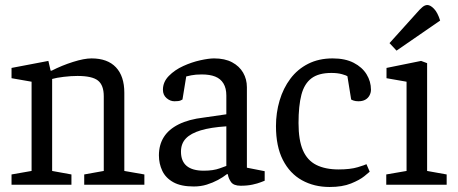

<svg xmlns="http://www.w3.org/2000/svg" viewBox="-20 -737 1826 766"><path d="M26 0V-41L106 -55V-411L26 -425V-466L173 -494L182 -455H186Q227 -476 271.5 -490Q316 -504 345 -504Q409 -504 442.5 -468.5Q476 -433 476 -367V-55L556 -41V0H316V-41L394 -55V-353Q394 -397 371 -415.5Q348 -434 289 -434Q264 -434 234.5 -430.5Q205 -427 188 -422V-55L265 -41V0Z M753 7Q702 7 671.5 -10Q641 -27 627.5 -55.5Q614 -84 614 -117Q614 -159 633.5 -190Q653 -221 693 -241Q733 -261 793 -268L883 -281V-356Q883 -385 871.5 -404Q860 -423 838.5 -431.5Q817 -440 785 -440Q760 -440 743 -436.5Q726 -433 723 -432L708 -340Q707 -339 700 -336Q693 -333 676 -333Q659 -333 644.5 -345.5Q630 -358 630 -379Q630 -410 653.5 -434Q677 -458 711 -473.5Q745 -489 779 -496.5Q813 -504 834 -504Q877 -504 906 -488.5Q935 -473 950 -447Q965 -421 965 -389V-68L1036 -54V-16Q1033 -15 1020.5 -10Q1008 -5 987.5 -0.5Q967 4 940 4Q912 4 901.5 -11Q891 -26 889 -42H885Q870 -30 849.5 -19Q829 -8 805 -0.5Q781 7 753 7ZM793 -56Q831 -56 857 -65.5Q883 -75 883 -75V-233Q821 -229 781 -217Q741 -205 721.5 -184.5Q702 -164 702 -132Q702 -56 793 -56Z M1295 9Q1233 9 1184.5 -18Q1136 -45 1108.5 -99Q1081 -153 1081 -234Q1081 -287 1095.5 -336Q1110 -385 1138.5 -423Q1167 -461 1209.5 -482.5Q1252 -504 1307 -504Q1357 -504 1391 -486.5Q1425 -469 1442.5 -440.5Q1460 -412 1460 -379Q1460 -367 1454 -356Q1448 -345 1437 -339Q1426 -333 1410 -333Q1399 -333 1391.5 -335.5Q1384 -338 1381 -340L1366 -433Q1362 -436 1344.5 -441Q1327 -446 1302 -446Q1251 -446 1222.5 -424.5Q1194 -403 1182.5 -359Q1171 -315 1171 -246Q1171 -178 1188.5 -137.5Q1206 -97 1242 -79Q1278 -61 1331 -61Q1378 -61 1407.5 -70Q1437 -79 1442 -82L1455 -52Q1452 -49 1433.5 -34Q1415 -19 1380.5 -5Q1346 9 1295 9Z M1521 0V-41L1602 -55V-411L1522 -425V-466L1660 -494L1684 -485V-55L1762 -41V0ZM1562 -535 1534 -565 1643 -686Q1655 -700 1665 -708.5Q1675 -717 1685 -717Q1697 -717 1711.5 -702Q1726 -687 1736 -655Z"/></svg>

Font: Faustina Light
Style: Regular
Weight: 400
Version: Version 1.200